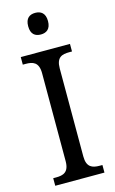

<svg xmlns="http://www.w3.org/2000/svg" viewBox="-138 -976 617 1029"><g transform="rotate(-15 170.5 -461.5)"><path d="M170 -803C200 -803 225 -818 225 -863C225 -908 200 -923 170 -923C139 -923 115 -908 115 -863C115 -818 139 -803 170 -803ZM34 0H307V-42H292C252 -42 220 -52 220 -113V-601C220 -663 251 -672 292 -672H307V-714H34V-672H50C89 -672 122 -663 122 -601V-113C122 -51 89 -42 50 -42H34Z"/></g></svg>

Font: Noto Serif Sinhala SemiCondensed
Style: Regular
Weight: 400
Width: 4
Designer: Jelle Bosma - Monotype Design Team
Foundry: Monotype Imaging Inc.
Version: Version 2.007